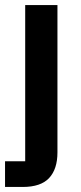

<svg xmlns="http://www.w3.org/2000/svg" viewBox="-26 -542 322 762"><path d="M-6 98H74V-522H202V63Q202 129 169 164.5Q136 200 64 200H-6Z"/></svg>

Font: IBM Plex Sans Thai SmBld
Style: Regular
Weight: 600
Designer: Mike Abbink, Paul van der Laan, Pieter van Rosmalen, Ben Mitchell, Mark Frömberg
Foundry: Bold Monday
Version: Version 1.2